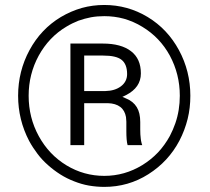

<svg xmlns="http://www.w3.org/2000/svg" viewBox="-20 -733 826 756"><path d="M51.3 -356C51.3 -292.5 65.9 -233.4 94.7 -178.2C104.5 -160.2 115.7 -143.1 127.9 -127C140.1 -110.8 153.8 -96.2 168.9 -83C183.6 -69.8 199.7 -57.6 217.3 -46.4C234.9 -35.2 252.9 -26.4 272 -19C290.5 -11.7 309.6 -5.9 329.6 -2.4C349.6 1 369.6 2.9 390.6 2.9C453.6 2.9 511.7 -13.7 564 -46.9C617.2 -80.6 657.7 -124.5 686.5 -179.2C700.7 -206.5 711.4 -234.9 718.8 -264.6C726.1 -293.9 729.5 -324.2 729.5 -356C729.5 -420.4 714.4 -480.5 684.6 -535.6C654.8 -590.8 613.8 -634.3 561.5 -666C508.8 -697.8 451.7 -713.4 390.6 -713.4C359.9 -713.4 330.6 -709.5 302.2 -701.7C273.4 -693.4 246.1 -681.6 219.7 -666C167 -634.3 126 -590.8 96.2 -535.6C66.4 -480.5 51.3 -420.4 51.3 -356ZM92.8 -356C92.8 -412.6 106 -465.3 132.3 -513.7C159.2 -562.5 195.3 -600.6 241.2 -627.9C256.3 -637.2 272.5 -645 288.6 -651.4C304.7 -657.2 321.3 -661.6 338.4 -665C355.5 -668 372.6 -669.4 390.6 -669.4C417.5 -669.4 443.4 -666 468.3 -659.2C493.2 -651.9 517.6 -641.6 540.5 -627.4C586.4 -599.6 622.6 -562 648.9 -513.7C674.8 -465.3 688 -413.1 688 -356C688 -336.9 686.5 -318.4 683.6 -300.3C680.7 -282.2 676.3 -264.6 670.4 -247.6C664.6 -230.5 657.2 -213.9 648.9 -197.8C635.7 -173.8 620.1 -151.9 602.1 -132.8C584 -113.8 563.5 -97.2 540.5 -83C494.1 -54.7 444.3 -40.5 390.6 -40.5C337.4 -40.5 287.6 -54.2 241.7 -82C195.8 -109.9 159.7 -147.9 132.8 -196.8C106 -245.6 92.8 -298.8 92.8 -356ZM311.5 -319.3V-326.7H318.8H404.8C424.8 -326.2 441.4 -321.3 453.6 -312C465.8 -302.7 473.1 -289.1 476.1 -272C476.6 -268.6 477.1 -262.2 477.5 -253.9C477.5 -245.1 477.5 -232.9 477.5 -216.8C477.5 -191.9 479 -173.3 482.4 -161.6H540C538.6 -165 537.6 -168.9 536.6 -173.3C535.6 -177.7 534.7 -182.1 534.2 -187.5C533.7 -192.4 533.2 -197.8 532.7 -203.6C532.2 -209.5 532.2 -215.8 532.2 -222.7V-252.4C532.2 -276.4 527.8 -295.9 518.6 -311C509.3 -326.2 495.1 -337.9 476.6 -345.2L461.9 -351.6L476.1 -358.4C515.1 -378.4 534.7 -406.7 534.7 -443.8C534.7 -482.4 522 -511.2 496.1 -531.2C470.2 -551.3 433.1 -561.5 384.8 -561.5H257.3V-161.6H311.5ZM318.8 -374.5H311.5V-381.8V-506.8V-514.2H318.8H386.2C420.4 -514.2 444.3 -508.8 458.5 -497.6C473.1 -486.3 480.5 -467.3 480.5 -441.4C480.5 -421.4 472.2 -405.3 456.1 -393.1C440.4 -381.3 419.9 -375 395 -374.5Z"/></svg>

Font: Shabnam FD Light
Style: Regular
Weight: 300
Foundry: DejaVu fonts team - Redesigned by Saber Rastikerdar - Based on Vazir font
Version: Version 5.00;October 20, 2019;FontCreator 12.0.0.2547 64-bit